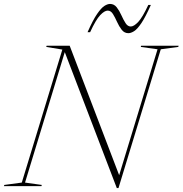

<svg xmlns="http://www.w3.org/2000/svg" viewBox="-63 -948 930 978"><path d="M756 -697 540.5 10H532L267 -682.5L64.5 -18L150 -6L148 0H-43L-41 -6L48 -18L254.5 -695.5L172.5 -709L174.5 -715H292L544 -55.5L739.5 -697L654 -709L656 -715H847L845 -709ZM705.5 -923Q678 -861 657 -830Q636 -799 619.8 -789Q603.5 -779 591 -779Q570.5 -779 557 -796.2Q543.5 -813.5 533.2 -836.5Q523 -859.5 512.2 -876.8Q501.5 -894 485.5 -894Q469.5 -894 447.5 -871Q425.5 -848 396 -784H383Q410.5 -846.5 431.8 -877.2Q453 -908 469 -918Q485 -928 497.5 -928Q518 -928 531.5 -910.8Q545 -893.5 555.2 -870.5Q565.5 -847.5 576.5 -830.2Q587.5 -813 603 -813Q619 -813 641 -836.2Q663 -859.5 692.5 -923Z"/></svg>

Font: Newsreader 72pt ExtraLight
Style: Italic
Weight: 275
Italic angle: -17°
Designer: Hugues Gentile
Foundry: Production Type
Version: Version 1.003; ttfautohint (v1.8.3)